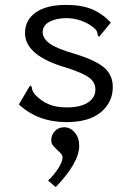

<svg xmlns="http://www.w3.org/2000/svg" viewBox="-20 -488 540 783"><path d="M57 -62 97 -130 103 -139 109 -135Q109 -133 110.5 -126Q112 -119 116 -112Q120 -105 127 -98Q150 -75 179.5 -62.5Q209 -50 253 -50Q307 -50 338 -69.5Q369 -89 369 -123Q369 -152 344 -171Q319 -190 254 -211Q82 -260 82 -353Q82 -406 125.5 -437Q169 -468 250 -468Q312 -468 354.5 -450.5Q397 -433 432 -396L391 -346L384 -338L379 -343Q378 -354 374.5 -361Q371 -368 360 -377Q337 -395 308.5 -404.5Q280 -414 252 -414Q209 -414 181.5 -399Q154 -384 154 -357Q154 -332 182 -311Q210 -290 283 -269Q369 -243 404.5 -212.5Q440 -182 440 -133Q440 -71 391.5 -30.5Q343 10 251 10Q135 10 57 -62ZM176 248Q201 225 218 198Q235 171 235 154Q235 146 230.5 140.5Q226 135 214 124Q201 112 195 104Q189 96 189 84Q189 62 204 46.5Q219 31 242 31Q267 31 285 52.5Q303 74 303 106Q303 176 207 275Z"/></svg>

Font: Vazir Code
Style: Code
Weight: 400
Foundry: DejaVu fonts team - Redesigned by Saber Rastikerdar
Version: Version 1.1.2